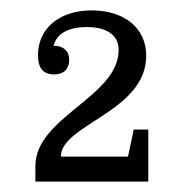

<svg xmlns="http://www.w3.org/2000/svg" viewBox="-20 -750 358 369"><path d="M97 -449C97 -511 261 -535 261 -643C261 -696 219 -730 156 -730C95 -730 53 -696 53 -644C53 -619 63 -607 84 -607C103 -607 113 -618 113 -635C113 -652 102 -662 83 -662C89 -686 112 -698 147 -698C186 -698 208 -682 208 -654C208 -564 48 -525 48 -431V-401H265V-501H237L226 -449Z"/></svg>

Font: Domine
Style: Regular
Weight: 400
Designer: Pablo Impallari, Rodrigo Fuenzalida, Brenda Gallo
Foundry: Pablo Impallari, Rodrigo Fuenzalida, Brenda Gallo
Version: Version 2.000